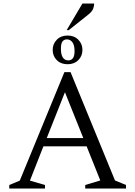

<svg xmlns="http://www.w3.org/2000/svg" viewBox="-20 -1077 773 1097"><path d="M33 0V-20L93 -45L348 -665H383L637 -46L700 -20V0H467V-20L553 -46L475 -241H228L151 -45L237 -20V0ZM247 -288H456L351 -550ZM366 -710Q328 -710 304.5 -733.5Q281 -757 281 -792Q281 -826 304.5 -850Q328 -874 366 -874Q404 -874 427.5 -850Q451 -826 451 -792Q451 -757 427.5 -733.5Q404 -710 366 -710ZM371 -732Q387 -732 396.5 -744.5Q406 -757 406 -785Q406 -818 394 -835Q382 -852 362 -852Q346 -852 337 -840Q328 -828 328 -799Q328 -732 371 -732ZM361 -905 451 -1057H518Q518 -1042 512 -1026.5Q506 -1011 485 -994L373 -905Z"/></svg>

Font: Spectral Light
Style: Regular
Weight: 300
Designer: Jean-Baptiste Levee
Foundry: Production Type
Version: Version 2.001